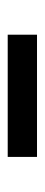

<svg xmlns="http://www.w3.org/2000/svg" viewBox="171 -932 116 498"><g transform="rotate(-90 229.0 -683.0)"><path d="M71 -645H388V-721H71Z"/></g></svg>

Font: Involve Medium
Style: Regular
Weight: 500
Designer: Stefan Peev
Foundry: Context Ltd.
Version: Version 1.001